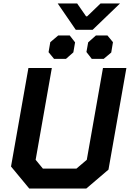

<svg xmlns="http://www.w3.org/2000/svg" viewBox="-20 -1095 754 1115"><path d="M44 -128 145 -700H281L187 -167L229 -116H424L484 -167L578 -700H714L610 -110L481 0H150ZM315 -1075H428L480 -1000H486L564 -1075H677L518 -922H420ZM262 -792 272 -850 318 -889H385L416 -849L406 -791L363 -753H294ZM482 -793 492 -849 537 -889H604L636 -850L626 -790L582 -753H513Z"/></svg>

Font: Chakra Petch
Style: Bold Italic
Weight: 700
Italic angle: -10°
Designer: Katatrad Aksorn Co.,Ltd.
Foundry: Cadson Demak Co.,Ltd.
Version: Version 1.000; ttfautohint (v1.6)